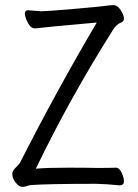

<svg xmlns="http://www.w3.org/2000/svg" viewBox="-20 -723 540 750"><path d="M67 7Q54 7 41 -10Q28 -27 28 -43Q28 -56 43 -70Q54 -81 58 -87Q199 -365 358 -635Q145 -616 117 -612Q105 -612 96.5 -622.5Q88 -633 82.5 -647.5Q77 -662 77 -671Q78 -683 89 -683L141 -679Q162 -679 266.5 -688Q371 -697 391 -700Q411 -703 423 -703Q439 -703 451.5 -683.5Q464 -664 464 -650Q464 -641 457 -637Q436 -629 423 -609Q253 -340 120 -64Q161 -68 248 -68Q321 -68 356 -67Q418 -67 432 -68Q446 -68 455 -49Q464 -30 464 -15Q464 1 447 1Q398 -4 357 -5Q168 -5 98 0Q78 7 67 7Z"/></svg>

Font: LXGW WenKai Mono TC
Style: Regular
Weight: 400
Designer: LXGW / Fontworks Inc.
Foundry: LXGW / Fontworks Inc.
Version: Version 1.330